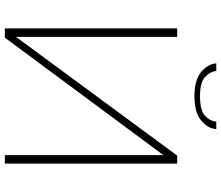

<svg xmlns="http://www.w3.org/2000/svg" viewBox="-80 -831 911 791"><g transform="rotate(90 375.5 -435.5)"><path d="M97 0V-710H132V-46L621 -710H654V0H619V-653L135 0ZM377 -781Q311 -781 277.5 -808Q244 -835 241 -871H272Q275 -846 297 -825Q319 -804 377 -804Q433 -804 455.5 -823.5Q478 -843 481 -871H512Q509 -835 475.5 -808Q442 -781 377 -781Z"/></g></svg>

Font: Raleway ExtraLight
Style: Regular
Weight: 200
Designer: Matt McInerney, Pablo Impallari, Rodrigo Fuenzalida
Foundry: Matt McInerney, Pablo Impallari, Rodrigo Fuenzalida
Version: Version 4.026